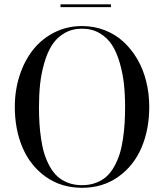

<svg xmlns="http://www.w3.org/2000/svg" viewBox="-20 -884 780 914"><path d="M268 -863.5H508V-850H268ZM50.5 -375Q50.5 -454.5 73.5 -525Q96.5 -595.5 137.8 -647.5Q179 -699.5 239.2 -729.8Q299.5 -760 370.5 -760Q427.5 -760 478 -740.5Q528.5 -721 567 -685.8Q605.5 -650.5 633.5 -602.8Q661.5 -555 676 -496.8Q690.5 -438.5 690.5 -375Q690.5 -267.5 653.5 -181Q616.5 -94.5 542.8 -42.2Q469 10 370.5 10Q272 10 198.2 -42.2Q124.5 -94.5 87.5 -181Q50.5 -267.5 50.5 -375ZM165.5 -375Q165.5 -333 167.8 -296.8Q170 -260.5 175.8 -221.8Q181.5 -183 191.2 -151.8Q201 -120.5 216.8 -92Q232.5 -63.5 253.5 -44.2Q274.5 -25 304.2 -13.8Q334 -2.5 370.5 -2.5Q407 -2.5 436.8 -13.8Q466.5 -25 487.5 -44.2Q508.5 -63.5 524.2 -92Q540 -120.5 549.8 -151.8Q559.5 -183 565.2 -221.8Q571 -260.5 573.2 -296.8Q575.5 -333 575.5 -375Q575.5 -433.5 570 -484Q564.5 -534.5 550.2 -584.2Q536 -634 513.8 -669Q491.5 -704 454.8 -725.8Q418 -747.5 370.5 -747.5Q323 -747.5 286.2 -725.8Q249.5 -704 227.2 -669Q205 -634 190.8 -584.2Q176.5 -534.5 171 -484Q165.5 -433.5 165.5 -375Z"/></svg>

Font: Bodoni* 16pt
Style: Regular
Weight: 400
Version: Version 2.3